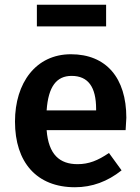

<svg xmlns="http://www.w3.org/2000/svg" viewBox="-20 -772 589 807"><path d="M426 -752H135V-661H426ZM511 -277C511 -445 426 -544 278 -544C131 -544 43 -424 43 -261C43 -90 134 15 295 15C367 15 432 -9 491 -56L438 -129C391 -97 353 -82 306 -82C231 -82 184 -122 176 -225H508C510 -253 511 -270 511 -277ZM384 -308H176C183 -409 218 -453 281 -453C350 -453 384 -407 384 -314Z"/></svg>

Font: Fira Sans Medium
Style: Regular
Weight: 500
Designer: Carrois Corporate & Edenspiekermann AG
Foundry: Carrois Corporate GbR & Edenspiekermann AG
Version: Version 4.203